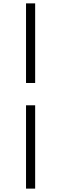

<svg xmlns="http://www.w3.org/2000/svg" viewBox="-20 -842 362 1136"><path d="M134 274V-219H188V274ZM188 -351H134V-822H188Z"/></svg>

Font: Noto Serif TC ExtraLight Medium
Style: Regular
Weight: 500
Version: Version 2.002-H1;hotconv 1.1.0;makeotfexe 2.6.0